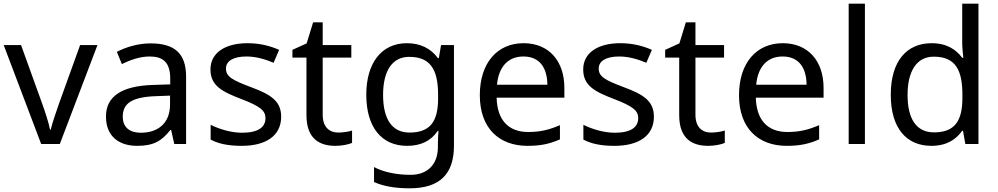

<svg xmlns="http://www.w3.org/2000/svg" viewBox="-20 -780 5405 1040"><path d="M203 0H304L508 -536H414L300 -220C285 -177 262 -111 255 -78H251C245 -111 224 -176 208 -220L94 -536H0Z M796 -545C726 -545 660 -524 613 -499L640 -433C684 -454 735 -474 791 -474C861 -474 902 -444 902 -355V-323L811 -320C636 -315 554 -256 554 -149C554 -40 626 10 723 10C813 10 856 -17 903 -76H907L924 0H988V-365C988 -490 926 -545 796 -545ZM822 -259 901 -262V-214C901 -110 833 -61 743 -61C685 -61 645 -88 645 -148C645 -216 688 -254 822 -259Z M1503 -148C1503 -234 1444 -269 1342 -307C1239 -346 1204 -364 1204 -409C1204 -449 1243 -474 1315 -474C1367 -474 1417 -459 1462 -440L1492 -510C1442 -532 1386 -546 1321 -546C1201 -546 1120 -495 1120 -404C1120 -316 1182 -284 1286 -244C1391 -204 1418 -180 1418 -140C1418 -92 1380 -61 1291 -61C1228 -61 1163 -83 1121 -104V-24C1162 -2 1214 10 1289 10C1420 10 1503 -44 1503 -148Z M1812 -62C1763 -62 1728 -93 1728 -158V-468H1883V-536H1728V-659H1676L1641 -545L1564 -510V-468H1640V-156C1640 -26 1713 10 1797 10C1829 10 1868 3 1887 -6V-73C1870 -67 1838 -62 1812 -62Z M2184 -546C2046 -546 1964 -438 1964 -267C1964 -92 2046 10 2185 10C2258 10 2314 -16 2351 -71H2355C2354 -59 2352 -21 2352 -5V16C2352 110 2296 167 2204 167C2127 167 2057 152 2006 125V206C2057 229 2121 240 2199 240C2363 240 2439 162 2439 9V-536H2369L2357 -465H2352C2312 -520 2254 -546 2184 -546ZM2196 -472C2304 -472 2353 -413 2353 -267V-246C2353 -117 2306 -62 2198 -62C2104 -62 2055 -134 2055 -266C2055 -398 2106 -472 2196 -472Z M2816 -546C2674 -546 2579 -440 2579 -264C2579 -85 2684 10 2837 10C2910 10 2958 -1 3013 -25V-102C2957 -78 2909 -65 2841 -65C2734 -65 2673 -130 2670 -251H3037V-304C3037 -450 2953 -546 2816 -546ZM2815 -474C2904 -474 2944 -412 2945 -321H2672C2681 -417 2731 -474 2815 -474Z M3522 -148C3522 -234 3463 -269 3361 -307C3258 -346 3223 -364 3223 -409C3223 -449 3262 -474 3334 -474C3386 -474 3436 -459 3481 -440L3511 -510C3461 -532 3405 -546 3340 -546C3220 -546 3139 -495 3139 -404C3139 -316 3201 -284 3305 -244C3410 -204 3437 -180 3437 -140C3437 -92 3399 -61 3310 -61C3247 -61 3182 -83 3140 -104V-24C3181 -2 3233 10 3308 10C3439 10 3522 -44 3522 -148Z M3831 -62C3782 -62 3747 -93 3747 -158V-468H3902V-536H3747V-659H3695L3660 -545L3583 -510V-468H3659V-156C3659 -26 3732 10 3816 10C3848 10 3887 3 3906 -6V-73C3889 -67 3857 -62 3831 -62Z M4220 -546C4078 -546 3983 -440 3983 -264C3983 -85 4088 10 4241 10C4314 10 4362 -1 4417 -25V-102C4361 -78 4313 -65 4245 -65C4138 -65 4077 -130 4074 -251H4441V-304C4441 -450 4357 -546 4220 -546ZM4219 -474C4308 -474 4348 -412 4349 -321H4076C4085 -417 4135 -474 4219 -474Z M4665 0V-760H4577V0Z M5025 10C5109 10 5160 -26 5192 -72H5196L5209 0H5280V-760H5192V-546C5192 -526 5196 -484 5198 -467H5192C5159 -511 5109 -546 5026 -546C4893 -546 4805 -451 4805 -267C4805 -83 4892 10 5025 10ZM5039 -63C4943 -63 4896 -137 4896 -265C4896 -392 4943 -473 5038 -473C5157 -473 5193 -399 5193 -266V-250C5193 -125 5152 -63 5039 -63Z"/></svg>

Font: Noto Sans Sinhala UI
Style: Regular
Weight: 400
Designer: Jelle Bosma - Monotype Design Team
Foundry: Monotype Imaging Inc.
Version: Version 2.006